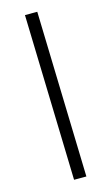

<svg xmlns="http://www.w3.org/2000/svg" viewBox="-113 -756 456 798"><g transform="rotate(-15 115.0 -357.0)"><path d="M102 0 82 -714H135L155 0Z"/></g></svg>

Font: Noto Sans Arabic Light
Style: Regular
Weight: 300
Designer: Monotype Design Team, Nadine Chahine, Nizar Qandah and Khaled Hosny
Foundry: Monotype Imaging Inc.
Version: Version 2.012; ttfautohint (v1.8.4.7-5d5b)